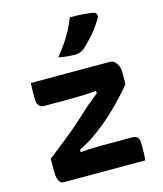

<svg xmlns="http://www.w3.org/2000/svg" viewBox="-119 -901 839 990"><g transform="rotate(-15 300.0 -406.5)"><path d="M66 -538H487Q503 -538 513.5 -528Q524 -518 530 -504Q536 -490 536 -476V-407Q520 -386 499.5 -363.5Q479 -341 456 -317.5Q433 -294 407.5 -270.5Q382 -247 354.5 -225.5Q327 -204 300 -185Q282 -172 262 -161.5Q242 -151 222 -140V-127Q251 -130 281 -131Q311 -132 342 -132H497Q519 -132 527.5 -121.5Q536 -111 536 -86Q536 -64 535.5 -42Q535 -20 533 0H99Q86 0 78.5 -8.5Q71 -17 67.5 -31Q64 -45 64 -62V-134Q118 -176 163 -212Q208 -248 245.5 -281.5Q283 -315 315 -345Q332 -359 347.5 -372Q363 -385 381 -399L380 -412Q348 -409 314.5 -407.5Q281 -406 246 -406H101Q88 -406 79.5 -413Q71 -420 67.5 -432Q64 -444 64 -462Q64 -481 64.5 -500Q65 -519 66 -538ZM348 -813Q385 -813 415 -811Q445 -809 474 -804Q484 -801 487.5 -792Q491 -783 487 -774Q471 -747 453.5 -723.5Q436 -700 416 -678.5Q396 -657 372 -635Q362 -628 350.5 -624Q339 -620 324 -620Q300 -620 278.5 -622.5Q257 -625 237 -629Q261 -659 281 -687.5Q301 -716 317.5 -747Q334 -778 348 -813Z"/></g></svg>

Font: Rec Mono Semicasual
Style: Bold
Weight: 700
Version: Version 1.085; ttfautohint (v1.8.4.7-5d5b)